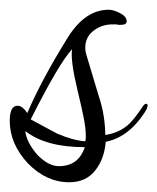

<svg xmlns="http://www.w3.org/2000/svg" viewBox="-24 -372 323 394"><path d="M118 2Q71 2 33 -37Q-4 -77 -4 -124Q-4 -155 12 -155Q22 -155 32 -140Q62 -210 117 -298Q152 -352 199 -352Q209 -352 222.5 -345Q236 -338 236 -328Q236 -321 223 -321Q222 -321 220 -321Q218 -321 215 -322H207Q185 -322 168 -309Q151 -296 151 -274Q151 -266 154 -257L178 -177Q186 -153 189 -132.5Q192 -112 192 -95Q219 -99 238 -115Q250 -125 270 -155Q273 -159 276 -159Q279 -159 279 -155Q279 -154 277 -148Q243 -91 193 -81Q190 -46 172 -23Q153 2 118 2ZM151 -82Q152 -86 152 -89Q152 -92 152 -96Q152 -109 147.5 -131.5Q143 -154 135 -187Q120 -250 124 -271Q98 -244 39 -127Q58 -117 71.5 -109.5Q85 -102 93 -98Q109 -91 123.5 -87Q138 -83 151 -82ZM97 -31Q137 -31 150 -70Q70 -70 28 -103Q30 -81 52 -55Q75 -31 97 -31Z"/></svg>

Font: Love Light
Style: Regular
Weight: 400
Designer: Robert E. Leuschke
Foundry: Robert E. Leuschke
Version: Version 1.010; ttfautohint (v1.8.3)